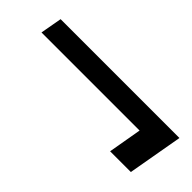

<svg xmlns="http://www.w3.org/2000/svg" viewBox="1 -694 746 746"><g transform="rotate(45 374.0 -321.5)"><path d="M66 -435H719L679 -208H565L589 -346H50Z"/></g></svg>

Font: SVN-Poppins Medium
Style: Italic
Weight: 500
Italic angle: -10°
Designer: Ninad Kale (Devanagari), Jonny Pinhorn (Latin)
Foundry: Indian Type Foundry
Version: Version 3.002 2017; ttfautohint (v1.8.3)